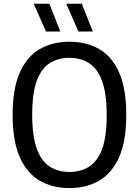

<svg xmlns="http://www.w3.org/2000/svg" viewBox="-20 -966 720 996"><path d="M340 9.5Q251.5 9.5 185.2 -29.2Q119 -68 82.2 -151.5Q45.5 -235 45.5 -370Q45.5 -505 82.2 -588.5Q119 -672 185.2 -710.8Q251.5 -749.5 340 -749.5Q429 -749.5 495.5 -710.8Q562 -672 598.5 -588.5Q635 -505 635 -370Q635 -235 598.2 -151.5Q561.5 -68 495.2 -29.2Q429 9.5 340 9.5ZM340 -74Q399 -74 442.5 -101.8Q486 -129.5 509.8 -193.5Q533.5 -257.5 533.5 -367.5Q533.5 -479.5 509.8 -544.8Q486 -610 442.5 -638Q399 -666 340 -666Q281.5 -666 238 -638.5Q194.5 -611 170.8 -546.8Q147 -482.5 147 -372.5Q147 -260.5 170.8 -195Q194.5 -129.5 238 -101.8Q281.5 -74 340 -74ZM387 -802.5 323.5 -946.5H404.5L461.5 -802.5ZM218.5 -802.5 155 -946.5H236L293 -802.5Z"/></svg>

Font: Encode Sans Semi Condensed Medium
Style: Regular
Weight: 500
Width: 4
Designer: Multiple Designers
Foundry: Impallari Type
Version: Version 3.000; ttfautohint (v1.8.3) -l 8 -r 50 -G 200 -x 14 